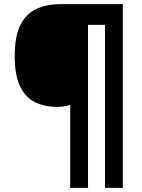

<svg xmlns="http://www.w3.org/2000/svg" viewBox="-20 -780 686 927"><path d="M573 127H487V-660H405V127H319V-273Q304 -269 290 -266.5Q276 -264 256 -264Q194 -264 148 -287Q102 -310 76.5 -364Q51 -418 51 -509Q51 -605 78.5 -659.5Q106 -714 156 -737Q206 -760 271 -760H573Z"/></svg>

Font: Noto Sans Symbols ExtraBold
Style: Regular
Weight: 800
Version: Version 2.002